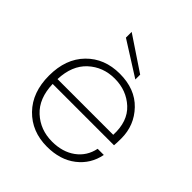

<svg xmlns="http://www.w3.org/2000/svg" viewBox="-207 -893 1038 1038"><g transform="rotate(45 312.5 -373.5)"><path d="M317 -512Q228 -512 166 -455Q104 -398 100 -291H526Q531 -398 469 -455Q407 -512 317 -512ZM567 -178Q551 -95 485 -43.5Q419 8 318 8Q202 8 128 -68Q54 -144 54 -272Q54 -400 127.5 -475Q201 -550 318 -550Q435 -550 503 -479Q571 -408 571 -308Q571 -272 569 -254H100Q103 -146 165.5 -88.5Q228 -31 318 -31Q398 -31 452 -70.5Q506 -110 520 -178ZM203 -711V-755L399 -624V-587Z"/></g></svg>

Font: Poppins ExtraLight
Style: Regular
Weight: 275
Designer: Ninad Kale (Devanagari), Jonny Pinhorn (Latin)
Foundry: Indian Type Foundry
Version: Version 3.200;PS 1.000;hotconv 16.6.54;makeotf.lib2.5.65590